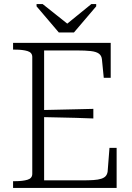

<svg xmlns="http://www.w3.org/2000/svg" viewBox="-20 -920 646 940"><path d="M268 -761H342L451 -889V-900H427L293 -791H326L189 -900H159V-889ZM551 -196V0H44V-33H55Q91 -33 114.5 -40Q138 -47 138 -69V-641Q138 -663 114.5 -670Q91 -677 55 -677H44V-710H522V-539H488L479 -630Q477 -648 464 -657.5Q451 -667 424.5 -670Q398 -673 356 -673H196V-37H381Q414 -37 437.5 -38.5Q461 -40 476 -45Q491 -50 498 -58.5Q505 -67 507 -80L516 -196ZM173 -381Q220 -382 264.5 -383Q309 -384 352 -385Q395 -386 437 -387V-340Q395 -342 352 -343Q309 -344 264.5 -345Q220 -346 173 -347Z"/></svg>

Font: Roboto Serif 36pt ExtraLight
Style: Regular
Weight: 250
Designer: Greg Gazdowicz
Foundry: Commercial Type
Version: Version 1.008